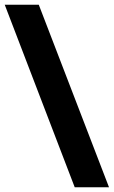

<svg xmlns="http://www.w3.org/2000/svg" viewBox="-20 -731 481 812"><path d="M0 -711 296 61H441L144 -711Z"/></svg>

Font: Asimov
Style: Regular
Weight: 500
Designer: Google
Version: Version 2.000980; 2014